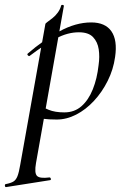

<svg xmlns="http://www.w3.org/2000/svg" viewBox="-85 -484 511 779"><path d="M-60 275Q-64 276 -65 270Q-66 264 -62 263Q-41 259 -30.5 252.5Q-20 246 -14 230.5Q-8 215 -3 185L99 -386Q99 -389 107.5 -395Q116 -401 128 -410.5Q140 -420 149.5 -433Q159 -446 163 -461Q164 -465 169.5 -464Q175 -463 174 -459L61 178Q54 218 65 229.5Q76 241 115 236Q119 235 121 240.5Q123 246 118 247ZM145 1Q112 1 91.5 -2Q71 -5 57 -8L67 -63Q87 -49 112.5 -38.5Q138 -28 176 -28Q217 -28 245.5 -53Q274 -78 291.5 -121.5Q309 -165 315 -220Q320 -254 315.5 -284Q311 -314 292.5 -333.5Q274 -353 235 -353Q189 -353 142.5 -328Q96 -303 35 -257Q32 -255 28 -259.5Q24 -264 28 -267Q89 -320 155.5 -356.5Q222 -393 285 -393Q342 -393 367 -357Q392 -321 382 -253Q375 -202 352 -156Q329 -110 296 -74.5Q263 -39 224 -19Q185 1 145 1Z"/></svg>

Font: Cormorant Light Medium
Style: Italic
Weight: 500
Italic angle: -10°
Version: Version 4.000